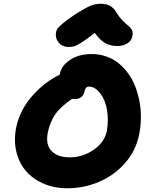

<svg xmlns="http://www.w3.org/2000/svg" viewBox="-20 -985 788 1031"><path d="M347.2 -732.9Q316.9 -732.9 297.4 -753.7Q277.8 -774.4 279.8 -804.2Q280.8 -817.9 286.9 -828.4Q293 -838.9 316.9 -859.1Q340.8 -879.4 388.2 -911.1Q439.9 -942.9 465.6 -953.9Q491.2 -964.8 520 -964.8Q552.2 -964.8 572 -953.1Q591.8 -941.4 606 -917Q617.7 -897 632.6 -880.9Q647.5 -864.7 658.2 -856Q668.9 -847.2 678.2 -838.1Q687.5 -829.1 690.9 -817.9Q694.3 -806.6 690.9 -791Q686.5 -766.6 663.8 -752.2Q641.1 -737.8 610.8 -737.8Q572.8 -737.8 545.2 -753.4Q517.6 -769 488.8 -808.1Q443.4 -772.5 416 -755.6Q388.7 -738.8 377 -735.8Q365.2 -732.9 347.2 -732.9ZM340.8 25.9Q270.5 25.9 212.9 0.7Q155.3 -24.4 118.7 -67.4Q82 -110.4 67.6 -170.9Q53.2 -231.4 66.9 -299.8Q75.2 -341.8 94.2 -381.1Q113.3 -420.4 137.2 -450.9Q161.1 -481.4 190.2 -508.3Q219.2 -535.2 246.6 -553.2Q273.9 -571.3 300.8 -584L301.8 -589.8Q310.5 -633.3 357.2 -664.1Q403.8 -694.8 472.2 -694.8Q514.2 -694.8 551.5 -681.6Q588.9 -668.5 617.7 -644.8Q646.5 -621.1 669.4 -589.1Q692.4 -557.1 707 -518.6Q721.7 -480 729.5 -437.7Q737.3 -395.5 736.6 -350.6Q735.8 -305.7 727.1 -262.2Q710 -176.3 651.9 -109.9Q593.8 -43.5 512.5 -8.8Q431.2 25.9 340.8 25.9ZM236.8 -273.9Q223.6 -208.5 256.8 -174.3Q290 -140.1 354 -140.1Q424.3 -140.1 483.4 -180.9Q542.5 -221.7 554.2 -284.2Q563.5 -342.3 554.7 -394.5Q545.9 -446.8 518.6 -483.4Q491.2 -520 457 -520Q439.9 -520 434.1 -496.1Q430.7 -475.6 417 -464.4Q403.3 -453.1 383.8 -453.1Q373 -453.1 367.2 -454.1Q305.2 -412.1 276.6 -370.6Q248 -329.1 236.8 -273.9Z"/></svg>

Font: Shantell Sans Bouncy
Style: Italic
Weight: 800
Italic angle: -11.31°
Designer: Stephen Nixon, Anya Danilova, Shantell Martin
Foundry: Arrow Type
Version: Version 1.006;[9816181b4]